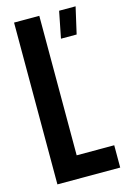

<svg xmlns="http://www.w3.org/2000/svg" viewBox="-122 -858 612 917"><g transform="rotate(-15 184.0 -400.0)"><path d="M43.9 0V-800H168.7V-110.3H354.4V0ZM240.4 -667.7 266.4 -799H347.9L317.9 -667.7Z"/></g></svg>

Font: Big Shoulders Thin
Style: Regular
Weight: 100
Designer: Patric King
Foundry: XO Type Co
Version: Version 2.002